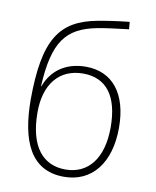

<svg xmlns="http://www.w3.org/2000/svg" viewBox="-86 -828 735 905"><g transform="rotate(10 281.5 -375.5)"><path d="M282 11C415 11 498 -92 498 -261C498 -425 422 -518 295 -518C194 -518 130 -464 104 -391H102C113 -605 170 -678 314 -706C349 -713 404 -720 464 -727L461 -762C404 -756 344 -747 313 -741C132 -708 66 -608 65 -319C66 -125 121 11 282 11ZM283 -24C178 -24 107 -99 107 -268C107 -401 173 -484 288 -484C399 -484 459 -406 459 -256C459 -107 391 -24 283 -24Z"/></g></svg>

Font: Noto Sans Mono SemiCondensed ExtraLight
Style: Regular
Weight: 200
Width: 4
Designer: Monotype Design Team
Foundry: Monotype Imaging Inc.
Version: Version 2.014